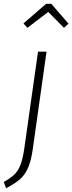

<svg xmlns="http://www.w3.org/2000/svg" viewBox="-76 -795 382 1015"><path d="M-56 167Q-22 148 -2 129.5Q18 111 31 79.5Q44 48 52 -7L125 -522H170L97 -5Q88 58 71 95Q54 132 28 154Q2 176 -44 200ZM69 -648 48 -671 168 -775H195L286 -670L262 -648L179 -732Z"/></svg>

Font: Fira Sans Extra Condensed ExtraLight
Style: Italic
Weight: 275
Width: 3
Italic angle: -8°
Designer: Carrois Corporate & Edenspiekermann AG
Foundry: Carrois Corporate GbR & Edenspiekermann AG
Version: Version 4.203